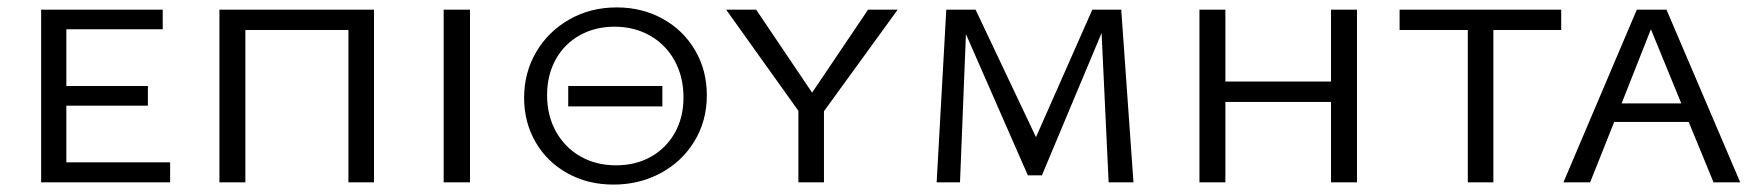

<svg xmlns="http://www.w3.org/2000/svg" viewBox="-20 -492 4744 518"><path d="M439 -54V0H91V-466H419V-413H159V-260H379V-207H159V-54Z M989 0H920V-411H642V0H572V-466H989Z M1177 -466H1248V0H1177Z M1394 -228Q1394 -296 1426.5 -351.5Q1459 -407 1516 -439.5Q1573 -472 1644 -472Q1713 -472 1768.5 -441Q1824 -410 1855.5 -356Q1887 -302 1887 -235Q1887 -166 1853.5 -111Q1820 -56 1762.5 -25Q1705 6 1635 6Q1566 6 1511 -24.5Q1456 -55 1425 -108.5Q1394 -162 1394 -228ZM1824 -229Q1824 -285 1800 -328.5Q1776 -372 1733.5 -396Q1691 -420 1638 -420Q1586 -420 1544.5 -397Q1503 -374 1479.5 -332Q1456 -290 1456 -235Q1456 -180 1480 -137Q1504 -94 1546 -70Q1588 -46 1642 -46Q1695 -46 1736 -69Q1777 -92 1800.5 -133.5Q1824 -175 1824 -229ZM1513 -260H1767V-205H1513Z M2203 -192V0H2134V-193L1939 -466H2020L2171 -242L2322 -466H2402Z M2971 0 2952 -403 2791 -19H2753L2586 -400L2570 0H2507L2533 -466H2612L2775 -122L2927 -466H3005L3038 0Z M3641 -466V0H3571V-217H3286V0H3216V-466H3286V-272H3571V-466Z M4192 -411H4009V0H3940V-411H3756V-466H4192Z M4536 -163H4335L4270 0H4198L4396 -466H4476L4675 0H4603ZM4516 -213 4434 -413 4355 -213Z"/></svg>

Font: Ysabeau SC
Style: Regular
Weight: 400
Designer: Christian Thalmann (Catharsis Fonts)
Version: Version 0.003